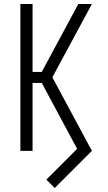

<svg xmlns="http://www.w3.org/2000/svg" viewBox="-20 -755 540 961"><path d="M254 186 212 144 366 -10 189 -340H143V0H82V-735H143V-395H189L372 -735H440L242 -368L440 0Z"/></svg>

Font: Iosevka SS18 Light
Style: Regular
Weight: 300
Monospace: yes
Designer: Belleve Invis
Foundry: Belleve Invis
Version: Version 25.1.1; ttfautohint (v1.8.4)